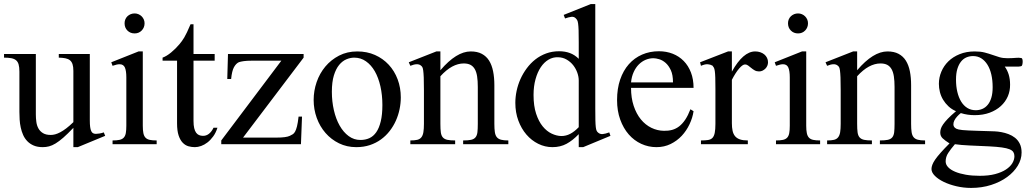

<svg xmlns="http://www.w3.org/2000/svg" viewBox="-20 -715 5109 952"><path d="M365.7 14.6H343.8V-81.1Q315.4 -51.3 294.2 -32.7Q272.9 -14.2 255.6 -3.7Q238.3 6.8 223.1 10.7Q208 14.6 191.9 14.6Q166 14.6 147.2 6.6Q128.4 -1.5 115.5 -14.9Q102.5 -28.3 94.7 -45.9Q86.9 -63.5 82.8 -82.8Q78.6 -102.1 77.4 -122.1Q76.2 -142.1 76.2 -159.7V-359.9Q76.2 -381.8 72.3 -395.5Q68.4 -409.2 59.3 -416.5Q50.3 -423.8 35.6 -426.5Q21 -429.2 0 -429.2V-447.3H157.7V-147.9Q157.7 -128.9 160.2 -110.6Q162.6 -92.3 170.7 -77.9Q178.7 -63.5 193.4 -54.7Q208 -45.9 231.9 -45.9Q241.7 -45.9 253.2 -48.8Q264.6 -51.8 278.6 -59.1Q292.5 -66.4 308.6 -78.6Q324.7 -90.8 343.8 -109.4V-363.8Q343.8 -384.3 339.6 -396.7Q335.4 -409.2 326.7 -416.3Q317.9 -423.3 304.2 -426Q290.5 -428.7 271.5 -429.2V-447.3H425.3V-118.7Q425.3 -98.6 427 -85.7Q428.7 -72.8 432.4 -64.9Q436 -57.1 441.9 -54.2Q447.8 -51.3 455.6 -51.3Q462.4 -51.3 473.1 -53Q483.9 -54.7 494.6 -58.6L501.5 -41.5Z M696.8 -599.6Q696.8 -578.6 682.9 -564Q668.9 -549.3 647.5 -549.3Q626 -549.3 611.8 -563.5Q597.7 -577.6 597.7 -599.6Q597.7 -610.4 601.6 -619.4Q605.5 -628.4 612.3 -634.8Q619.1 -641.1 628.2 -644.8Q637.2 -648.4 647.5 -648.4Q657.7 -648.4 666.7 -644.5Q675.8 -640.6 682.4 -634Q689 -627.4 692.9 -618.7Q696.8 -609.9 696.8 -599.6ZM538.1 0V-18.6Q559.1 -18.6 572.5 -21.5Q585.9 -24.4 593.5 -32.5Q601.1 -40.5 603.8 -54.9Q606.4 -69.3 606.4 -91.8V-331.1Q606.4 -363.3 599.4 -379.9Q592.3 -396.5 572.8 -396.5Q565.9 -396.5 557.6 -394.5Q549.3 -392.6 538.1 -388.7L531.7 -406.2L667 -460H688V-91.8Q688 -69.3 690.9 -54.9Q693.8 -40.5 701.4 -32.5Q709 -24.4 722.4 -21.5Q735.8 -18.6 756.8 -18.6V0Z M1058.1 -81.5Q1050.3 -56.6 1037.1 -38.6Q1023.9 -20.5 1008.8 -8.8Q993.7 2.9 977.3 8.8Q960.9 14.6 946.3 14.6Q930.2 14.6 914.6 10.3Q898.9 5.9 886.2 -7.1Q873.5 -20 865.7 -43.2Q857.9 -66.4 857.9 -104V-414.1H786.1V-429.2Q806.2 -436.5 828.4 -454.8Q850.6 -473.1 869.6 -495.6Q876.5 -503.9 881.8 -511.2Q887.2 -518.6 893.6 -529.1Q899.9 -539.6 907.2 -555.2Q914.6 -570.8 924.8 -594.7H939.5V-447.3H1044.4V-414.1H939.5V-115.7Q939.5 -93.8 942.9 -79.6Q946.3 -65.4 952.4 -57.1Q958.5 -48.8 966.6 -45.4Q974.6 -42 983.9 -41.5Q1002 -40.5 1015.9 -51.5Q1029.8 -62.5 1038.6 -81.5Z M1185.1 -32.7H1349.1Q1399.4 -32.7 1417 -41.5Q1425.3 -45.4 1431.6 -49.3Q1438 -53.2 1443.1 -62.3Q1448.2 -71.3 1452.6 -88.6Q1457 -106 1460.4 -136.7H1477.5L1472.2 0H1077.1V-18.6L1375 -414.1H1227.1Q1204.1 -414.1 1188.7 -411.9Q1173.3 -409.7 1164.6 -406.7Q1150.4 -400.4 1140.1 -381.8Q1129.9 -363.3 1126 -323.2H1106.9L1110.4 -447.3H1485.4V-429.2Z M1967.3 -231.9Q1967.3 -203.1 1961.2 -173.6Q1955.1 -144 1942.9 -116.7Q1930.7 -89.4 1912.1 -65.4Q1893.6 -41.5 1869.1 -23.7Q1844.7 -5.9 1814 4.4Q1783.2 14.6 1746.6 14.6Q1699.7 14.6 1660.9 -4.4Q1622.1 -23.4 1594 -55.7Q1565.9 -87.9 1550.5 -130.4Q1535.2 -172.9 1535.2 -219.2Q1535.2 -264.6 1550 -307.9Q1564.9 -351.1 1593 -384.8Q1621.1 -418.5 1661.1 -439.2Q1701.2 -460 1751.5 -460Q1799.8 -460 1839.4 -442.4Q1878.9 -424.8 1907.5 -394Q1936 -363.3 1951.7 -321.5Q1967.3 -279.8 1967.3 -231.9ZM1876 -194.3Q1876 -244.1 1866.2 -287.1Q1856.4 -330.1 1838.4 -361.6Q1820.3 -393.1 1794.4 -411.1Q1768.6 -429.2 1736.3 -429.2Q1717.3 -429.2 1697.5 -420.9Q1677.7 -412.6 1661.6 -393.1Q1645.5 -373.5 1635.5 -341.1Q1625.5 -308.6 1625.5 -259.8Q1625.5 -211.9 1635.5 -168.5Q1645.5 -125 1664.1 -92.3Q1682.6 -59.6 1708.7 -40.3Q1734.9 -21 1767.1 -21Q1791.5 -21 1811.5 -30Q1831.5 -39.1 1845.7 -59.6Q1859.9 -80.1 1867.9 -113.3Q1876 -146.5 1876 -194.3Z M2276.4 0V-18.6Q2301.3 -18.6 2315.7 -21.7Q2330.1 -24.9 2337.6 -33.9Q2345.2 -43 2347.2 -59.1Q2349.1 -75.2 2349.1 -101.1V-283.7Q2349.1 -314 2345.7 -336.2Q2342.3 -358.4 2334 -372.6Q2325.7 -386.7 2312.5 -393.6Q2299.3 -400.4 2279.3 -400.4Q2251 -400.4 2221.9 -384.8Q2192.9 -369.1 2163.6 -336.9V-101.1Q2163.6 -74.7 2165.8 -58.6Q2168 -42.5 2175.8 -33.7Q2183.6 -24.9 2198 -21.7Q2212.4 -18.6 2236.8 -18.6V0H2014.6V-18.6Q2035.6 -18.6 2048.8 -21.7Q2062 -24.9 2069.3 -34.2Q2076.7 -43.5 2079.3 -59.6Q2082 -75.7 2082 -101.1V-267.6Q2082 -307.6 2081.1 -330.6Q2080.1 -353.5 2078.4 -365.7Q2076.7 -377.9 2074 -382.3Q2071.3 -386.7 2067.4 -389.6Q2051.3 -403.8 2014.6 -388.7L2006.8 -406.2L2143.6 -460H2163.6V-366.7Q2243.2 -460 2314 -460Q2346.7 -460 2369.1 -448Q2391.6 -436 2405.3 -414.1Q2418.9 -392.1 2425 -361.3Q2431.2 -330.6 2431.2 -293V-101.1Q2431.2 -76.2 2433.6 -60.1Q2436 -43.9 2443.4 -34.9Q2450.7 -25.9 2464.4 -22.2Q2478 -18.6 2500.5 -18.6V0Z M2871.6 14.6H2849.6V-49.8Q2819.8 -18.6 2789.1 -2Q2758.3 14.6 2719.2 14.6Q2682.1 14.6 2648.7 -2Q2615.2 -18.6 2590.1 -47.9Q2564.9 -77.1 2550 -117.4Q2535.2 -157.7 2535.2 -205.1Q2535.2 -233.9 2541.5 -264.2Q2547.9 -294.4 2560.5 -322.8Q2573.2 -351.1 2591.8 -376.2Q2610.4 -401.4 2634.3 -420.2Q2658.2 -439 2688 -450Q2717.8 -460.9 2752.4 -460.9Q2781.7 -460.9 2805.9 -451.9Q2830.1 -442.9 2849.6 -423.3V-506.3Q2849.6 -543.5 2848.9 -564.9Q2848.1 -586.4 2846.4 -598.4Q2844.7 -610.4 2841.8 -615.2Q2838.9 -620.1 2834.5 -624.5Q2826.2 -632.8 2813.7 -631.6Q2801.3 -630.4 2781.7 -623.5L2774.9 -641.1L2909.2 -694.8H2931.6V-177.2Q2931.6 -141.1 2932.1 -119.4Q2932.6 -97.7 2934.1 -85Q2935.5 -72.3 2938.5 -66.4Q2941.4 -60.5 2946.8 -56.6Q2955.6 -49.3 2968.5 -50.3Q2981.4 -51.3 3001 -58.6L3006.8 -41.5ZM2849.6 -315.9Q2849.6 -334.5 2842.5 -354.5Q2835.4 -374.5 2822.3 -391.4Q2809.1 -408.2 2790 -419.4Q2771 -430.7 2746.6 -431.2Q2721.7 -432.1 2699.7 -419.2Q2677.7 -406.2 2661.4 -381.8Q2645 -357.4 2635.3 -322.3Q2625.5 -287.1 2625.5 -244.1Q2625.5 -189.9 2638.2 -151.4Q2650.9 -112.8 2670.9 -88.4Q2690.9 -64 2715.3 -52.5Q2739.7 -41 2763.2 -40.5Q2786.6 -40.5 2807.6 -51.5Q2828.6 -62.5 2849.6 -84.5Z M3418.9 -163.6Q3414.1 -130.9 3398.9 -98.9Q3383.8 -66.9 3360.4 -41.7Q3336.9 -16.6 3305.2 -1Q3273.4 14.6 3234.9 14.6Q3195.3 14.6 3159.7 -1.7Q3124 -18.1 3097.4 -48.6Q3070.8 -79.1 3055.2 -122.3Q3039.6 -165.5 3039.6 -218.8Q3039.6 -275.4 3054.9 -320.3Q3070.3 -365.2 3097.9 -396.5Q3125.5 -427.7 3163.6 -444.3Q3201.7 -460.9 3247.1 -460.9Q3284.2 -460.9 3315.7 -448.5Q3347.2 -436 3370.1 -412.6Q3393.1 -389.2 3406 -355.5Q3418.9 -321.8 3418.9 -279.3H3108.9Q3108.9 -229.5 3122.1 -189.9Q3135.3 -150.4 3157.7 -123Q3180.2 -95.7 3209.7 -81.3Q3239.3 -66.9 3272 -66.4Q3293.9 -65.9 3312.7 -71Q3331.5 -76.2 3347.7 -88.6Q3363.8 -101.1 3377.7 -121.8Q3391.6 -142.6 3403.3 -173.3ZM3316.9 -306.6Q3316.9 -343.8 3306.2 -366.9Q3295.4 -390.1 3280.3 -403.3Q3265.1 -416.5 3248.5 -421.4Q3231.9 -426.3 3219.7 -426.3Q3200.2 -426.3 3181.4 -418.5Q3162.6 -410.6 3147.5 -395.5Q3132.3 -380.4 3122.1 -357.9Q3111.8 -335.4 3108.9 -306.6Z M3788.1 -406.2Q3788.1 -397.5 3784.7 -389.2Q3781.2 -380.9 3775.1 -374.8Q3769 -368.7 3761 -364.7Q3752.9 -360.8 3743.7 -360.8Q3731.4 -360.8 3721.9 -366.2Q3712.4 -371.6 3704.6 -378.2Q3696.8 -384.8 3689.5 -390.1Q3682.1 -395.5 3674.3 -395.5Q3662.1 -395.5 3644.8 -375.2Q3627.4 -355 3608.9 -319.3V-104Q3608.9 -83 3612.3 -66.9Q3615.7 -50.8 3624.5 -40Q3633.3 -29.3 3648.7 -23.9Q3664.1 -18.6 3688 -18.6V0H3455.6V-18.6Q3476.6 -18.6 3490.5 -20.8Q3504.4 -22.9 3512.5 -31.2Q3520.5 -39.6 3523.9 -56.2Q3527.3 -72.8 3527.3 -101.1V-274.4Q3527.3 -309.6 3526.6 -330.3Q3525.9 -351.1 3524.2 -362.8Q3522.5 -374.5 3519.5 -379.9Q3516.6 -385.3 3512.7 -389.6Q3502 -395.5 3489 -396.5Q3476.1 -397.5 3455.6 -388.7L3451.2 -406.2L3589.8 -460H3608.9V-359.9Q3664.6 -460 3724.6 -460Q3737.8 -460 3749.5 -456.1Q3761.2 -452.1 3769.8 -445.1Q3778.3 -438 3783.2 -428Q3788.1 -418 3788.1 -406.2Z M3986.3 -599.6Q3986.3 -578.6 3972.4 -564Q3958.5 -549.3 3937 -549.3Q3915.5 -549.3 3901.4 -563.5Q3887.2 -577.6 3887.2 -599.6Q3887.2 -610.4 3891.1 -619.4Q3895 -628.4 3901.9 -634.8Q3908.7 -641.1 3917.7 -644.8Q3926.8 -648.4 3937 -648.4Q3947.3 -648.4 3956.3 -644.5Q3965.3 -640.6 3971.9 -634Q3978.5 -627.4 3982.4 -618.7Q3986.3 -609.9 3986.3 -599.6ZM3827.6 0V-18.6Q3848.6 -18.6 3862.1 -21.5Q3875.5 -24.4 3883.1 -32.5Q3890.6 -40.5 3893.3 -54.9Q3896 -69.3 3896 -91.8V-331.1Q3896 -363.3 3888.9 -379.9Q3881.8 -396.5 3862.3 -396.5Q3855.5 -396.5 3847.2 -394.5Q3838.9 -392.6 3827.6 -388.7L3821.3 -406.2L3956.5 -460H3977.5V-91.8Q3977.5 -69.3 3980.5 -54.9Q3983.4 -40.5 3991 -32.5Q3998.5 -24.4 4012 -21.5Q4025.4 -18.6 4046.4 -18.6V0Z M4342.8 0V-18.6Q4367.7 -18.6 4382.1 -21.7Q4396.5 -24.9 4404.1 -33.9Q4411.6 -43 4413.6 -59.1Q4415.5 -75.2 4415.5 -101.1V-283.7Q4415.5 -314 4412.1 -336.2Q4408.7 -358.4 4400.4 -372.6Q4392.1 -386.7 4378.9 -393.6Q4365.7 -400.4 4345.7 -400.4Q4317.4 -400.4 4288.3 -384.8Q4259.3 -369.1 4230 -336.9V-101.1Q4230 -74.7 4232.2 -58.6Q4234.4 -42.5 4242.2 -33.7Q4250 -24.9 4264.4 -21.7Q4278.8 -18.6 4303.2 -18.6V0H4081.1V-18.6Q4102.1 -18.6 4115.2 -21.7Q4128.4 -24.9 4135.7 -34.2Q4143.1 -43.5 4145.8 -59.6Q4148.4 -75.7 4148.4 -101.1V-267.6Q4148.4 -307.6 4147.5 -330.6Q4146.5 -353.5 4144.8 -365.7Q4143.1 -377.9 4140.4 -382.3Q4137.7 -386.7 4133.8 -389.6Q4117.7 -403.8 4081.1 -388.7L4073.2 -406.2L4210 -460H4230V-366.7Q4309.6 -460 4380.4 -460Q4413.1 -460 4435.5 -448Q4458 -436 4471.7 -414.1Q4485.4 -392.1 4491.5 -361.3Q4497.6 -330.6 4497.6 -293V-101.1Q4497.6 -76.2 4500 -60.1Q4502.4 -43.9 4509.8 -34.9Q4517.1 -25.9 4530.8 -22.2Q4544.4 -18.6 4566.9 -18.6V0Z M5050.8 -407.7Q5050.8 -405.3 5049.8 -398.7Q5048.8 -392.1 5046.4 -388.7Q5043.9 -386.7 5039.8 -386Q5035.6 -385.3 5030.8 -384.8Q5025.4 -384.3 5019 -384.8H4961.9Q4974.6 -367.7 4981.4 -345.5Q4988.3 -323.2 4988.3 -295.4Q4988.8 -264.6 4977.1 -237.3Q4965.3 -210 4942.6 -189.2Q4919.9 -168.5 4887.2 -156.2Q4854.5 -144 4812.5 -144Q4795.4 -144 4778.3 -146.5Q4761.2 -148.9 4744.1 -154.3Q4734.4 -147 4725.6 -137.2Q4716.8 -127.4 4711.9 -117.4Q4707 -107.4 4707.3 -97.9Q4707.5 -88.4 4714.8 -81.5Q4717.8 -78.6 4721.9 -76.7Q4726.1 -74.7 4733.4 -73Q4740.7 -71.3 4752.4 -70.1Q4764.2 -68.8 4782.5 -68.1Q4800.8 -67.4 4826.9 -66.4Q4853 -65.4 4889.2 -64.5Q4897.9 -64.5 4912.8 -63.7Q4927.7 -63 4945.3 -59.8Q4962.9 -56.6 4980.5 -50Q4998 -43.5 5012.7 -32Q5027.3 -20.5 5036.4 -2.4Q5045.4 15.6 5045.4 41.5Q5045.4 75.2 5026.4 106.7Q5007.3 138.2 4973.6 162.8Q4939.9 187.5 4894.3 202.1Q4848.6 216.8 4794.9 216.8Q4757.8 216.8 4722.4 208.5Q4687 200.2 4659.7 187Q4632.3 173.8 4615.5 157Q4598.6 140.1 4598.6 123Q4598.6 113.3 4602.8 102.1Q4606.9 90.8 4616.9 76.2Q4627 61.5 4644.3 42Q4661.6 22.5 4688 -3.9Q4665.5 -18.1 4653.8 -29.3Q4642.1 -40.5 4642.1 -57.6Q4642.1 -66.4 4644.8 -75.9Q4647.5 -85.4 4655.8 -97.7Q4664.1 -109.9 4679.4 -126Q4694.8 -142.1 4720.2 -163.6Q4698.7 -172.9 4682.9 -187.7Q4667 -202.6 4656.2 -220.5Q4645.5 -238.3 4640.4 -258.5Q4635.3 -278.8 4635.3 -299.3Q4635.3 -330.6 4647.5 -359.6Q4659.7 -388.7 4682.4 -410.9Q4705.1 -433.1 4738.3 -446.5Q4771.5 -460 4813 -460Q4841.8 -460 4862.3 -454.6Q4882.8 -449.2 4900.1 -443.1Q4917.5 -437 4935.1 -431.6Q4952.6 -426.3 4975.6 -426.3Q4990.7 -426.3 5000.7 -427Q5010.7 -427.7 5018.1 -428.2Q5025.4 -428.7 5031.2 -428.7Q5037.6 -428.7 5044.4 -427.2Q5050.8 -425.8 5050.8 -407.7ZM4901.9 -282.7Q4901.9 -317.4 4895.3 -345.7Q4888.7 -374 4876 -394.3Q4863.3 -414.6 4845.5 -425.8Q4827.6 -437 4804.7 -437Q4787.1 -437 4771.7 -430.4Q4756.3 -423.8 4744.9 -409.4Q4733.4 -395 4726.8 -373Q4720.2 -351.1 4720.2 -320.3Q4720.2 -287.1 4726.8 -259.3Q4733.4 -231.4 4745.8 -211.2Q4758.3 -190.9 4776.4 -179.7Q4794.4 -168.5 4817.9 -168.5Q4835.4 -168.5 4850.8 -175Q4866.2 -181.6 4877.7 -195.6Q4889.2 -209.5 4895.5 -231Q4901.9 -252.4 4901.9 -282.7ZM5009.8 59.6Q5009.8 47.9 5004.6 39.3Q4999.5 30.8 4985.6 25.1Q4971.7 19.5 4947.5 16.1Q4923.3 12.7 4884.8 10.7Q4829.6 8.3 4787.1 6.3Q4744.6 4.4 4714.8 0Q4693.8 24.4 4681.4 43.7Q4668.9 63 4668.9 85.4Q4668.9 101.1 4681.2 114Q4693.4 127 4715.8 136.5Q4738.3 146 4769.3 151.4Q4800.3 156.7 4837.9 156.7Q4881.8 156.7 4914.1 148.2Q4946.3 139.6 4967.5 125.7Q4988.8 111.8 4999.3 94.5Q5009.8 77.1 5009.8 59.6Z"/></svg>

Font: Doulos SIL Compact
Style: Regular
Weight: 400
Designer: Walt Agee, Victor Gaultney, Peter Martin, Debbi Hosken
Foundry: SIL International
Version: Version 4.110; 2011; Maintenance release ; LnSpcTght